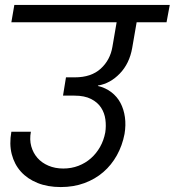

<svg xmlns="http://www.w3.org/2000/svg" viewBox="-20 -760 707 777"><path d="M38 -740H667L654 -670H533L515 -566Q504 -503 465 -462.5Q426 -422 377 -414L376 -412Q407 -405 430.5 -387Q454 -369 467.5 -343.5Q481 -318 485.5 -286Q490 -254 484 -218Q475 -171 453 -131.5Q431 -92 398 -63.5Q365 -35 321.5 -19Q278 -3 226 -3Q173 -3 132 -19.5Q91 -36 64.5 -65.5Q38 -95 27.5 -136Q17 -177 26 -227H105Q99 -195 106.5 -168Q114 -141 131.5 -121Q149 -101 176 -89.5Q203 -78 236 -78Q269 -78 297.5 -89Q326 -100 348 -119.5Q370 -139 385 -165.5Q400 -192 406 -224Q410 -250 406.5 -276.5Q403 -303 389 -324.5Q375 -346 348.5 -359.5Q322 -373 281 -373H235L247 -447H283Q349 -447 387.5 -482Q426 -517 435 -571L452 -670H26Z"/></svg>

Font: SVN-Poppins
Style: Italic
Weight: 400
Italic angle: -10°
Designer: Ninad Kale (Devanagari), Jonny Pinhorn (Latin)
Foundry: Indian Type Foundry
Version: Version 3.002 2017; ttfautohint (v1.8.3)